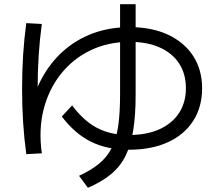

<svg xmlns="http://www.w3.org/2000/svg" viewBox="-20 -812 1040 913"><path d="M105 -79Q85 -224 85 -390Q85 -557 105 -702L179 -698Q159 -555 159 -390Q159 -351 160 -312Q161 -273 164 -236L119 -260Q135 -356 176 -434Q217 -512 279.5 -568Q342 -624 422 -653.5Q502 -683 597 -683Q702 -683 779 -647Q856 -611 898.5 -546Q941 -481 941 -392Q941 -303 898.5 -237Q856 -171 778 -135.5Q700 -100 593 -100Q489 -100 412 -138.5Q335 -177 274 -258L323 -311Q378 -237 442 -203.5Q506 -170 593 -170Q678 -170 738.5 -197.5Q799 -225 831.5 -275Q864 -325 864 -392Q864 -461 831.5 -510.5Q799 -560 739 -586.5Q679 -613 597 -613Q494 -613 410 -572.5Q326 -532 268.5 -459Q211 -386 187 -290Q163 -194 179 -83ZM356 24Q414 -3 451.5 -34Q489 -65 511 -108Q533 -151 542 -212.5Q551 -274 551 -362V-792H625V-362Q625 -264 613.5 -192.5Q602 -121 576.5 -70Q551 -19 507 17Q463 53 398 81Z"/></svg>

Font: M PLUS 2
Style: Regular
Weight: 400
Designer: Coji Morishita
Foundry: UNDERFOREST DESIGN
Version: Version 1.001